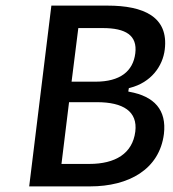

<svg xmlns="http://www.w3.org/2000/svg" viewBox="-20 -669 617 684"><path d="M301 -5C438 -5 548 -65 564 -192C574 -277 530 -326 441 -342L437 -343L439 -355L443 -356C518 -375 560 -433 567 -493C581 -609 492 -649 363 -649H163L84 -5ZM259 -569H346C428 -569 470 -543 462 -479C454 -415 408 -378 320 -378H235ZM226 -305H325C419 -305 471 -272 462 -200C452 -122 391 -85 298 -85H199Z"/></svg>

Font: Falling Sky
Style: LightObl
Weight: 400
Designer: Paul D. Hunt
Foundry: Adobe Systems Incorporated
Version: Version 1.02